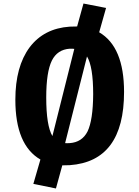

<svg xmlns="http://www.w3.org/2000/svg" viewBox="-20 -918 789 1088"><path d="M542 -735Q683 -653 683 -397Q683 -4 375 18Q359 19 333 19L297 150L169 124L209 -14Q67 -96 67 -353Q67 -541 148 -650Q229 -757 375 -767Q391 -768 417 -768L453 -898L581 -873ZM274 -575Q242 -510 242 -366Q242 -206 277 -147L401 -641L389 -642Q381 -642 375 -642Q305 -637 274 -575ZM476 -173Q507 -237 508 -384Q508 -541 473 -598L349 -107Q358 -106 375 -107Q445 -112 476 -173Z"/></svg>

Font: Xiangcui Wave Sans Xiangcui Wave Sans
Style: Regular
Weight: 800
Width: 3
Version: Version 0.920;March 28, 2024;FontCreator 14.0.0.2814 64-bit